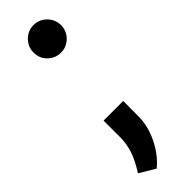

<svg xmlns="http://www.w3.org/2000/svg" viewBox="-250 -571 738 738"><g transform="rotate(-45 119.0 -202.5)"><path d="M66.9 -489.7Q66.9 -520.5 88.9 -542.7Q110.8 -564.9 141.6 -564.9Q172.4 -564.9 194.3 -542.7Q216.3 -520.5 216.3 -489.7Q216.3 -459 194.3 -437Q172.4 -415 141.6 -415Q110.8 -415 88.9 -436.5Q66.9 -458 66.9 -489.7ZM86.4 160.2 22.5 122.1Q50.8 77.6 61.3 44.7Q71.8 11.7 72.3 -22.5V-114.7H179.2L178.7 -29.3Q178.2 22.5 152.6 74.5Q127 126.5 86.4 160.2Z"/></g></svg>

Font: Vazir Medium FD-UI
Style: Medium-FD-UI
Weight: 500
Designer: Saber Rastikerdar
Foundry: Saber Rastikerdar
Version: Version 30.1.0